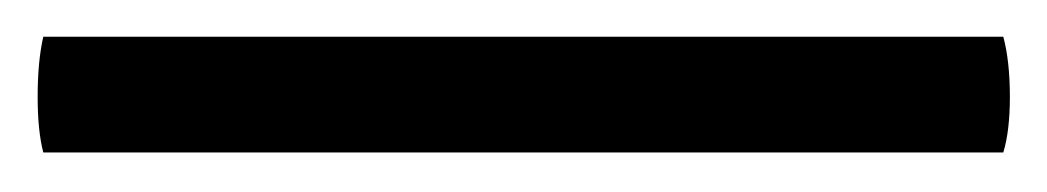

<svg xmlns="http://www.w3.org/2000/svg" viewBox="-23 62 556 102"><path d="M0 143Q-3 131.5 -3 113.5Q-3 94.5 0 81.5H510Q513.5 94.5 513.5 113.5Q513.5 131.5 510 143Z"/></svg>

Font: Signika SC Light
Style: Regular
Weight: 300
Designer: Anna Giedryś
Foundry: Anna Giedryś
Version: Version 2.000; ttfautohint (v1.8.3) -l 8 -r 50 -G 200 -x 9 -